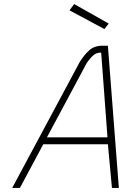

<svg xmlns="http://www.w3.org/2000/svg" viewBox="-20 -925 644 945"><path d="M372 -619Q392 -652 417 -675.5Q442 -699 480 -700H511L565 0H531L511 -215H193L78 0H40ZM211 -249H509L478 -666Q455 -667 438 -651.5Q421 -636 406 -613ZM515 -809 494 -782 322 -874 345 -905Z"/></svg>

Font: Panefresco 1wt
Style: Italic
Weight: 250
Version: Version 1.000